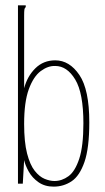

<svg xmlns="http://www.w3.org/2000/svg" viewBox="-20 -685 390 716"><path d="M180 11Q147 11 123.5 -5.5Q100 -22 87 -45.5Q74 -69 70 -88L65 0H47V-665H76V-658Q72 -656 71 -649.5Q70 -643 70 -626V-356Q82 -401 112 -430.5Q142 -460 186 -460Q239 -460 276 -405.5Q313 -351 313 -229Q313 -133 295 -81Q277 -29 247 -9Q217 11 180 11ZM183 -10Q211 -10 235.5 -28Q260 -46 275.5 -93Q291 -140 291 -225Q291 -338 260.5 -388.5Q230 -439 186 -439Q159 -440 132 -420Q105 -400 87.5 -352.5Q70 -305 70 -223Q70 -155 81 -112.5Q92 -70 109.5 -48Q127 -26 146.5 -18Q166 -10 183 -10Z"/></svg>

Font: Inconsolata ExtraCondensed ExtraLight
Style: Regular
Weight: 200
Width: 2
Monospace: yes
Designer: Raph Levien, Cyreal, Brenton Simpson
Foundry: Raph Levien, Cyreal, Google
Version: Version 3.001; ttfautohint (v1.8.2.53-6de2)